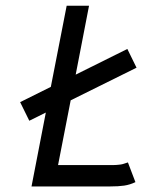

<svg xmlns="http://www.w3.org/2000/svg" viewBox="-20 -654 558 675"><path d="M141.1 -258.3 83 -229.5 50.8 -294.9 158.7 -348.6 214.4 -633.8H293L246.1 -391.6L427.7 -481.9L460 -416L228.5 -301.3L184.1 -73.7H379.4Q386.2 -74.2 390.1 -74.2Q394 -74.2 398.4 -75Q402.8 -75.7 404.3 -75.7Q405.8 -75.7 409.7 -76.7Q413.6 -77.6 414.6 -78.1Q415.5 -78.6 421.4 -80.3Q427.2 -82 429.7 -83L456.1 -13.7Q436.5 -4.4 416.7 -1.5Q397 1.5 365.7 1.5H90.8Z"/></svg>

Font: Fantasque Sans Mono
Style: Italic
Weight: 400
Italic angle: -11°
Monospace: yes
Designer: Jany Belluz
Version: Version 1.8.0 ; ttfautohint (v1.8.2)